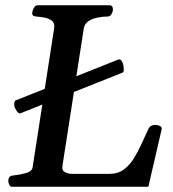

<svg xmlns="http://www.w3.org/2000/svg" viewBox="-20 -713 659 733"><path d="M57.6 -280.3Q50.8 -278.3 42.5 -291.3Q34.2 -304.2 34.2 -314.9Q34.2 -324.7 38.6 -329.1L430.7 -485.4Q441.4 -489.3 447 -475.8Q452.6 -462.4 452.6 -448.2Q452.6 -439.5 449.7 -436.5ZM11.7 -22Q11.7 -30.8 15.4 -36.4Q19 -42 29.8 -43Q53.7 -45.4 77.9 -51.8Q102.1 -58.1 104.5 -74.2L186.5 -604Q189.9 -624.5 178.5 -633.5Q167 -642.6 149.7 -645.8Q132.3 -648.9 118.2 -649.9Q103 -651.4 103 -660.6Q103 -670.9 108.6 -681.9Q114.3 -692.9 123.5 -692.9H397Q405.3 -692.9 408.2 -688.5Q411.1 -684.1 411.1 -678.2Q411.1 -668 405.5 -658.9Q399.9 -649.9 390.6 -649.9Q373 -649.9 352.8 -646Q332.5 -642.1 317.6 -632.1Q302.7 -622.1 299.8 -604L218.3 -79.1Q215.8 -62 228 -55.7Q240.2 -49.3 255.4 -49.3H398.9Q430.2 -49.3 452.4 -65.7Q474.6 -82 491 -108.4Q507.3 -134.8 520.5 -164.3Q533.7 -193.8 546.4 -220.2Q550.3 -229 557.4 -232.7Q564.5 -236.3 572.3 -236.3Q581.5 -236.3 590.3 -232.2Q599.1 -228 597.2 -219.7L546.4 0H25.9Q18.6 0 15.1 -7.8Q11.7 -15.6 11.7 -22Z"/></svg>

Font: Gelasio Medium
Style: Italic
Weight: 500
Italic angle: -8.5°
Designer: Eben Sorkin
Foundry: Eben Sorkin
Version: Version 1.008